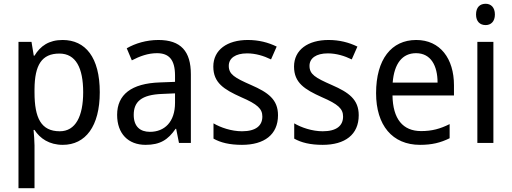

<svg xmlns="http://www.w3.org/2000/svg" viewBox="-20 -758 2714 1018"><path d="M312 -546C239 -546 194 -514 163 -463H159L147 -536H78V240H163V13C163 -11 160 -45 158 -69H163C192 -24 241 10 313 10C433 10 509 -88 509 -269C509 -454 433 -546 312 -546ZM295 -474C382 -474 421 -398 421 -269C421 -142 381 -62 297 -62C198 -62 163 -132 163 -268V-286C164 -413 201 -474 295 -474Z M820 -546C756 -546 697 -528 652 -502L679 -438C721 -460 765 -476 812 -476C875 -476 908 -443 908 -357V-324L828 -321C676 -316 601 -256 601 -149C601 -49 660 10 752 10C829 10 871 -17 911 -75H914L929 0H992V-364C992 -486 939 -546 820 -546ZM840 -260 908 -263V-213C908 -111 852 -59 775 -59C723 -59 689 -87 689 -149C689 -218 729 -256 840 -260Z M1454 -147C1454 -231 1401 -268 1312 -307C1223 -346 1193 -364 1193 -409C1193 -449 1228 -475 1290 -475C1335 -475 1378 -462 1417 -443L1447 -511C1402 -533 1352 -546 1294 -546C1185 -546 1111 -494 1111 -405C1111 -319 1167 -284 1258 -243C1346 -205 1371 -181 1371 -140C1371 -92 1337 -62 1263 -62C1207 -62 1149 -82 1112 -104V-23C1149 -2 1197 10 1263 10C1381 10 1454 -44 1454 -147Z M1882 -147C1882 -231 1829 -268 1740 -307C1651 -346 1621 -364 1621 -409C1621 -449 1656 -475 1718 -475C1763 -475 1806 -462 1845 -443L1875 -511C1830 -533 1780 -546 1722 -546C1613 -546 1539 -494 1539 -405C1539 -319 1595 -284 1686 -243C1774 -205 1799 -181 1799 -140C1799 -92 1765 -62 1691 -62C1635 -62 1577 -82 1540 -104V-23C1577 -2 1625 10 1691 10C1809 10 1882 -44 1882 -147Z M2187 -546C2055 -546 1974 -443 1974 -264C1974 -94 2060 10 2207 10C2270 10 2315 -1 2364 -25V-100C2314 -75 2270 -63 2213 -63C2116 -63 2063 -127 2061 -252H2387V-306C2387 -447 2314 -546 2187 -546ZM2186 -476C2265 -476 2300 -409 2300 -320H2062C2070 -421 2113 -476 2186 -476Z M2555 -738C2525 -738 2504 -720 2504 -681C2504 -644 2525 -625 2555 -625C2583 -625 2604 -644 2604 -681C2604 -719 2583 -738 2555 -738ZM2596 -536H2511V0H2596Z"/></svg>

Font: Noto Sans Khmer UI SemiCondensed
Style: Regular
Weight: 400
Width: 4
Designer: Danh Hong and the Monotype Design Team
Foundry: Monotype Imaging Inc.
Version: Version 2.002